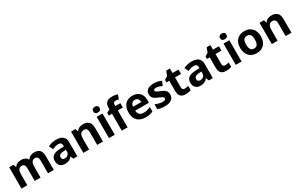

<svg xmlns="http://www.w3.org/2000/svg" viewBox="253 -2509 6570 4264"><g transform="rotate(-30 3538.0 -377.5)"><path d="M719 -556C656 -556 591 -532 558 -476H545C515 -531 459 -556 379 -556C316 -556 253 -532 220 -476H212L192 -546H78V0H227V-257C227 -373 253 -437 336 -437C392 -437 418 -397 418 -319V0H567V-274C567 -379 597 -437 676 -437C732 -437 758 -397 758 -319V0H907V-356C907 -496 843 -556 719 -556Z M1284 -557C1207 -557 1133 -538 1075 -508L1124 -407C1175 -430 1225 -447 1278 -447C1331 -447 1363 -421 1363 -364V-340L1268 -337C1105 -331 1024 -279 1024 -163C1024 -45 1096 10 1193 10C1284 10 1327 -15 1374 -74H1378L1407 0H1511V-364C1511 -494 1430 -557 1284 -557ZM1305 -251 1363 -253V-208C1363 -138 1313 -99 1249 -99C1206 -99 1177 -116 1177 -162C1177 -214 1209 -248 1305 -251Z M1974 -556C1906 -556 1841 -532 1806 -476H1798L1778 -546H1664V0H1813V-257C1813 -373 1840 -437 1931 -437C1992 -437 2019 -397 2019 -319V0H2168V-356C2168 -496 2091 -556 1974 -556Z M2396 -760C2351 -760 2315 -743 2315 -687C2315 -632 2351 -614 2396 -614C2440 -614 2477 -632 2477 -687C2477 -743 2440 -760 2396 -760ZM2470 -546H2321V0H2470Z M2928 -434V-546H2799V-580C2799 -619 2817 -647 2859 -647C2893 -647 2919 -640 2942 -633L2980 -742C2950 -754 2901 -765 2843 -765C2725 -765 2650 -725 2650 -586V-546L2568 -506V-434H2650V0H2799V-434Z M3238 -556C3084 -556 2980 -460 2980 -269C2980 -80 3096 10 3260 10C3344 10 3398 -2 3452 -29V-144C3391 -115 3337 -101 3267 -101C3183 -101 3134 -152 3131 -236H3483V-308C3483 -467 3389 -556 3238 -556ZM3239 -450C3309 -450 3342 -401 3343 -335H3134C3140 -414 3181 -450 3239 -450Z M3985 -162C3985 -259 3926 -294 3833 -332C3737 -371 3719 -384 3719 -410C3719 -434 3741 -446 3785 -446C3834 -446 3880 -429 3934 -406L3979 -513C3914 -543 3855 -556 3787 -556C3656 -556 3571 -505 3571 -404C3571 -311 3617 -275 3720 -232C3826 -187 3838 -173 3838 -146C3838 -118 3815 -99 3757 -99C3705 -99 3631 -118 3572 -145V-22C3627 1 3676 10 3752 10C3906 10 3985 -51 3985 -162Z M4331 -109C4292 -109 4266 -129 4266 -171V-434H4419V-546H4266V-662H4171L4128 -547L4046 -497V-434H4117V-171C4117 -30 4190 10 4288 10C4344 10 4393 -1 4425 -15V-126C4394 -116 4364 -109 4331 -109Z M4759 -557C4682 -557 4608 -538 4550 -508L4599 -407C4650 -430 4700 -447 4753 -447C4806 -447 4838 -421 4838 -364V-340L4743 -337C4580 -331 4499 -279 4499 -163C4499 -45 4571 10 4668 10C4759 10 4802 -15 4849 -74H4853L4882 0H4986V-364C4986 -494 4905 -557 4759 -557ZM4780 -251 4838 -253V-208C4838 -138 4788 -99 4724 -99C4681 -99 4652 -116 4652 -162C4652 -214 4684 -248 4780 -251Z M5369 -109C5330 -109 5304 -129 5304 -171V-434H5457V-546H5304V-662H5209L5166 -547L5084 -497V-434H5155V-171C5155 -30 5228 10 5326 10C5382 10 5431 -1 5463 -15V-126C5432 -116 5402 -109 5369 -109Z M5648 -760C5603 -760 5567 -743 5567 -687C5567 -632 5603 -614 5648 -614C5692 -614 5729 -632 5729 -687C5729 -743 5692 -760 5648 -760ZM5722 -546H5573V0H5722Z M6374 -274C6374 -455 6264 -556 6111 -556C5946 -556 5845 -455 5845 -274C5845 -92 5955 10 6108 10C6272 10 6374 -92 6374 -274ZM5997 -274C5997 -382 6030 -436 6109 -436C6189 -436 6222 -382 6222 -274C6222 -166 6189 -110 6110 -110C6030 -110 5997 -166 5997 -274Z M6807 -556C6739 -556 6674 -532 6639 -476H6631L6611 -546H6497V0H6646V-257C6646 -373 6673 -437 6764 -437C6825 -437 6852 -397 6852 -319V0H7001V-356C7001 -496 6924 -556 6807 -556Z"/></g></svg>

Font: Noto Sans Adlam
Style: Bold
Weight: 700
Designer: Mark Jamra, Neil Patel
Foundry: JamraPatel LLC
Version: Version 3.001